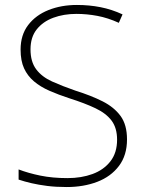

<svg xmlns="http://www.w3.org/2000/svg" viewBox="-20 -744 584 774"><path d="M492 -182Q492 -118 459.5 -75Q427 -32 372 -11Q317 10 249 10Q205 10 170 5.5Q135 1 107 -5.5Q79 -12 55 -20V-61Q94 -46 143 -36Q192 -26 252 -26Q308 -26 353 -42.5Q398 -59 425 -93.5Q452 -128 452 -181Q452 -228 430 -257.5Q408 -287 365 -307.5Q322 -328 259 -348Q216 -362 179.5 -378Q143 -394 117 -416Q91 -438 77 -468.5Q63 -499 63 -544Q63 -603 93.5 -643Q124 -683 175.5 -703.5Q227 -724 290 -724Q340 -724 385.5 -715Q431 -706 474 -686L459 -652Q415 -672 372.5 -680Q330 -688 288 -688Q237 -688 195 -672.5Q153 -657 128 -625.5Q103 -594 103 -545Q103 -495 126 -464.5Q149 -434 190 -415.5Q231 -397 283 -379Q347 -359 393.5 -335.5Q440 -312 466 -276.5Q492 -241 492 -182Z"/></svg>

Font: Noto Sans Hebrew ExtraLight
Style: Regular
Weight: 250
Designer: Monotype Design Team
Foundry: Monotype Imaging Inc.
Version: Version 2.003